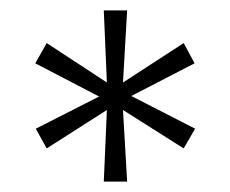

<svg xmlns="http://www.w3.org/2000/svg" viewBox="-20 -708 444 370"><path d="M180 -358 186 -496 70 -422 49 -460 171 -522 48 -586 70 -625 186 -549 180 -688H225L217 -549L334 -625L355 -586L233 -523L356 -460L334 -422L217 -496L225 -358Z"/></svg>

Font: Saira Condensed Light
Style: Regular
Weight: 300
Width: 3
Designer: Hector Gatti with collaboration of the Omnibus-Type team
Foundry: Omnibus-Type
Version: Version 1.101